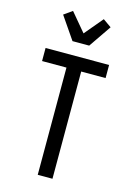

<svg xmlns="http://www.w3.org/2000/svg" viewBox="-144 -1060 788 1133"><g transform="rotate(15 250.0 -494.0)"><path d="M205 0V-655H56V-735H444V-655H295V0ZM199 -815 105 -952 156 -988 250 -876 344 -988 395 -952 301 -815Z"/></g></svg>

Font: Iosevka Term Curly Medium
Style: Regular
Weight: 500
Designer: Belleve Invis
Foundry: Belleve Invis
Version: Version 32.3.0